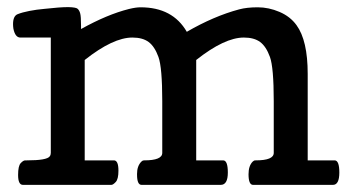

<svg xmlns="http://www.w3.org/2000/svg" viewBox="-20 -519 983 539"><path d="M919.4 -68.8Q932.6 -68.8 932.6 -34.7Q932.6 0 914.6 0H690.4Q677.7 0 677.7 -29.8Q677.7 -53.7 689.5 -65.4Q692.9 -68.8 696.8 -68.8H697.8Q748.5 -68.8 748.5 -89.8V-234.9Q748.5 -329.6 737.8 -359.1Q727.1 -388.7 710.2 -401.1Q693.4 -413.6 664.6 -413.6Q610.4 -413.6 530.8 -350.6V-68.8H606.4Q619.6 -68.8 619.6 -34.7Q619.6 0 599.6 0H377.4Q364.7 0 364.7 -28.8V-30.8Q364.7 -53.2 377 -65.4Q380.4 -68.8 383.8 -68.8H384.8Q435.5 -68.8 435.5 -89.8V-234.9Q435.5 -329.6 424.8 -359.1Q414.1 -388.7 397.2 -401.1Q380.4 -413.6 351.6 -413.6Q297.4 -413.6 217.8 -350.6V-68.8H299.8Q312.5 -68.8 312.5 -40Q312.5 -16.1 304.9 -8.1Q297.4 0 292.5 0H44.4Q30.8 0 30.8 -27.8Q30.8 -53.2 38.1 -61Q45.4 -68.8 50.8 -68.8H55.7Q111.8 -68.8 119.6 -80.1Q122.6 -84 122.6 -89.8V-413.6H36.6Q22.5 -414.1 17.6 -438.5Q16.6 -445.3 16.6 -451.2Q16.6 -474.1 29.5 -479.2Q42.5 -484.4 62.5 -488.3Q82.5 -492.2 104.5 -494.1Q148.4 -499 170.4 -499H172.4Q193.8 -498.5 198.2 -494.1Q203.1 -489.3 205.1 -481.4Q207.5 -473.1 207.5 -446.8V-437.5Q281.2 -478.5 341.8 -493.7Q361.3 -498.5 374.5 -498.5Q464.8 -498.5 504.4 -429.7Q580.1 -473.6 651.4 -492.7Q672.9 -498.5 703.6 -498.5Q734.4 -498.5 764.6 -485.6Q794.9 -472.7 812.5 -448.2Q843.8 -405.3 843.8 -311.5V-68.8Z"/></svg>

Font: Copse
Style: Regular
Weight: 400
Version: Version 1.000